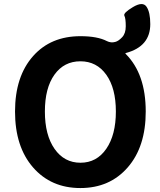

<svg xmlns="http://www.w3.org/2000/svg" viewBox="-20 -937 810 971"><path d="M148 -654Q237 -754 387 -754Q473 -754 521 -729Q541 -719 563 -725Q579 -729 597.5 -748.5Q616 -768 616 -804Q616 -844 609 -857.5Q602 -871 652 -901Q702 -931 721 -903Q740 -875 740 -815Q740 -702 617 -669Q612 -668 616 -664Q717 -563 717 -373Q717 -195 626 -90.5Q535 14 386.5 14Q238 14 147 -90.5Q56 -195 56 -373Q56 -551 148 -654ZM256 -184Q305 -114 387 -114Q469 -114 517.5 -184.5Q566 -255 566 -373Q566 -491 517.5 -559Q469 -627 386.5 -627Q304 -627 255.5 -559.5Q207 -492 207 -373Q207 -254 256 -184Z"/></svg>

Font: Resource Han Rounded KR
Style: Bold
Weight: 700
Designer: Cyano Hao (round all glyphs); Ryoko NISHIZUKA 西塚涼子 (kana, bopomofo & ideographs); Paul D. Hunt (Latin, Greek & Cyrillic)
Foundry: Cyano Hao
Version: 0.990